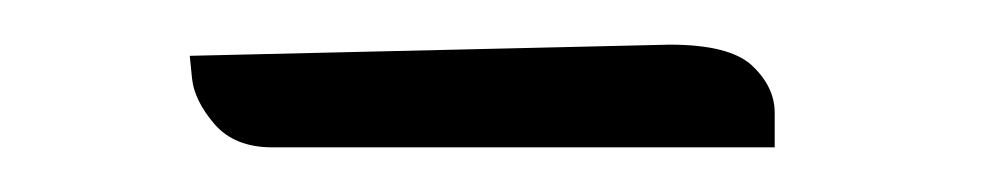

<svg xmlns="http://www.w3.org/2000/svg" viewBox="-20 -647 440 86"><path d="M280 -627Q307 -627 317 -617.5Q327 -608 327 -596.5Q327 -585 327 -581H102Q85 -581 76 -591.5Q67 -602 66 -612L65 -622Z"/></svg>

Font: Sedan
Style: Regular
Weight: 400
Designer: Sebastian Salazar
Foundry: Sebastian Salazar
Version: Version 1.001